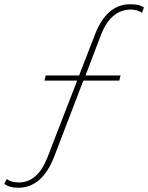

<svg xmlns="http://www.w3.org/2000/svg" viewBox="-148 -755 697 903"><path d="M419 -400 413 -376H244L106 -16Q49 128 -62 128Q-83 128 -98 124Q-113 120 -128 110L-116 87Q-96 103 -59 103Q30 103 76 -17L215 -376H61L67 -400H224L298 -591Q353 -735 464 -735Q485 -735 499.5 -732Q514 -729 529 -720L520 -695Q497 -710 468 -710Q373 -710 327 -591L254 -400Z"/></svg>

Font: Work Sans ExtraLight
Style: Italic
Weight: 200
Italic angle: -13°
Designer: Wei Huang
Foundry: Wei Huang
Version: Version 2.012; ttfautohint (v1.8.3)